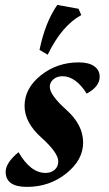

<svg xmlns="http://www.w3.org/2000/svg" viewBox="-20 -729 432 759"><path d="M86.4 9.8Q2.4 9.8 2.4 -49.8Q2.4 -85.4 53.2 -127.4Q100.6 -45.4 160.2 -45.4Q182.1 -45.4 196.3 -58.1Q210.4 -70.8 210.4 -90.8Q210.4 -125 143.8 -184.8Q77.1 -244.6 77.1 -310.1Q77.1 -379.9 141.4 -431.2Q205.6 -482.4 291.5 -482.4Q330.6 -482.4 352.3 -467.3Q374 -452.1 374 -425.3Q374 -386.7 322.8 -358.9Q279.3 -427.7 226.6 -427.7Q205.6 -427.7 191.2 -415.5Q176.8 -403.3 176.8 -385.7Q176.8 -353.5 242.7 -294.4Q308.6 -235.4 308.6 -165.5Q308.6 -96.7 242.2 -43.5Q175.8 9.8 86.4 9.8ZM168.5 -512.7 136.2 -531.7Q158.7 -641.1 206.5 -709.5L290.5 -694.3L301.3 -669.4Q224.1 -627.4 168.5 -512.7Z"/></svg>

Font: Kelvinch
Style: Bold Italic
Weight: 700
Italic angle: -10°
Designer: Paul James Miller
Foundry: High-Logic / Made with FontCreator
Version: Version 3.30 September 23, 2016